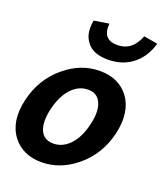

<svg xmlns="http://www.w3.org/2000/svg" viewBox="-153 -946 931 1067"><g transform="rotate(20 313.0 -412.5)"><path d="M46 -63Q-17 -146 14 -279Q45 -414 147 -497Q240 -574 351 -574Q462 -574 521 -497Q583 -414 552 -279Q521 -146 420 -63Q326 14 216 14Q106 14 46 -63ZM342 -153Q384 -199 402 -279Q421 -360 400 -406Q380 -454 324 -454Q268 -454 224 -406Q183 -360 164 -279Q146 -199 166 -153Q187 -106 243 -106Q299 -106 342 -153ZM241 -701Q206 -747 221 -825L309 -839Q300 -742 390 -742Q478 -742 515 -839L597 -825Q575 -747 521 -701Q459 -648 368 -648Q277 -648 241 -701Z"/></g></svg>

Font: KaiGen Gothic CN Bold
Style: Bold
Weight: 700
Designer: Ryoko NISHIZUKA  (kana & ideographs); Paul D. Hunt (Latin, Greek & Cyrillic); Wenlong ZHANG  (bopomofo); Sandoll Communi
Foundry: Adobe Systems Incorporated
Version: Version 1.002.20150501